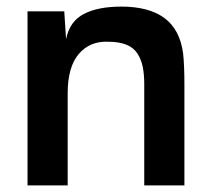

<svg xmlns="http://www.w3.org/2000/svg" viewBox="-20 -559 633 579"><path d="M346.2 -539.1Q429.2 -539.1 475.8 -504.6Q522.5 -470.2 532.2 -397.9Q536.1 -362.3 536.1 -304.2V0H415V-304.2Q415 -335.4 410.4 -357.7Q405.8 -379.9 394.3 -397.7Q382.8 -415.5 360.8 -424.3Q338.9 -433.1 306.2 -433.1Q251 -435.5 217.5 -396.2Q184.1 -356.9 184.1 -277.8V0H63V-524.9H173.8L179.2 -440.9Q189.9 -494.6 232.7 -516.8Q275.4 -539.1 346.2 -539.1Z"/></svg>

Font: Nacelle SemiBold
Style: Regular
Weight: 600
Designer: Sora Sagano
Foundry: Sora Sagano
Version: Version 1.000;FEAKit 1.0